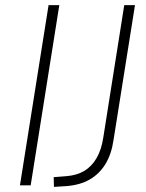

<svg xmlns="http://www.w3.org/2000/svg" viewBox="-20 -725 571 751"><path d="M58 0 170 -705H212L100 0ZM191 6 190 -32 240 -36Q280 -39 309.5 -56.5Q339 -74 358 -107Q377 -140 384 -187L466 -705H508L424 -177Q416 -122 392.5 -83.5Q369 -45 331 -23Q293 -1 239 3Z"/></svg>

Font: Nunito Sans 12pt ExtraLight
Style: Italic
Weight: 200
Italic angle: -9°
Designer: Vernon Adams
Foundry: Vernon Adams
Version: Version 3.101;gftools[0.9.27]